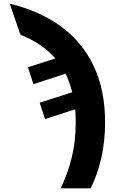

<svg xmlns="http://www.w3.org/2000/svg" viewBox="-20 -785 640 1045"><path d="M310 240Q348 162 370 74Q392 -14 392 -114Q392 -131 391.5 -152.5Q391 -174 389 -190L225 -137L196 -226L373 -283Q360 -335 337 -384L162 -327L132 -419L281 -467Q248 -505 202 -537.5Q156 -570 91 -596L33 -765Q196 -726 312 -641Q428 -556 490 -425.5Q552 -295 552 -119Q552 -15 531 76.5Q510 168 473 240Z"/></svg>

Font: Noto Sans Mono Black
Style: Regular
Weight: 900
Designer: Monotype Design Team
Foundry: Monotype Imaging Inc.
Version: Version 2.014